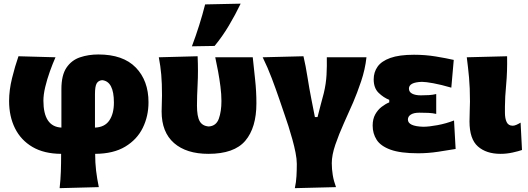

<svg xmlns="http://www.w3.org/2000/svg" viewBox="-20 -806 2818 1024"><path d="M298 197.5Q303 153 304.5 109.8Q306 66.5 306 14.5Q215 14 153.2 -22.2Q91.5 -58.5 60 -121.8Q28.5 -185 28.5 -267.5Q28.5 -325 44.2 -389Q60 -453 78.5 -506L276 -500.5Q261 -467 246 -425Q231 -383 221.2 -342Q211.5 -301 211.5 -269Q211.5 -130.5 307.5 -125.5V-331Q307.5 -405 334.5 -445Q361.5 -485 406.5 -500.2Q451.5 -515.5 504.5 -515.5Q636.5 -515.5 704.2 -445.8Q772 -376 772 -260.5Q772 -186.5 741.5 -124.2Q711 -62 648 -24Q585 14 487.5 14.5Q487.5 62 492.5 104.2Q497.5 146.5 507 192ZM486.5 -304V-125.5Q538.5 -127.5 563 -163.5Q587.5 -199.5 587.5 -259Q587.5 -372.5 524.5 -378.5Q504.5 -376.5 495.5 -361Q486.5 -345.5 486.5 -304Z M1091.5 14.5Q974 14.5 908 -43.2Q842 -101 842 -211Q842 -235.5 843 -256Q844 -276.5 844 -297.5Q844 -362 840 -407.8Q836 -453.5 827 -500.5L1034 -506Q1037.5 -425.5 1034 -357.8Q1030.5 -290 1030.5 -243Q1030.5 -185 1045 -159.5Q1059.5 -134 1093.5 -131.5Q1133 -134 1147 -172.8Q1161 -211.5 1161 -267.5Q1161 -302.5 1155.8 -343.8Q1150.5 -385 1143 -426Q1135.5 -467 1128 -500.5H1328Q1333.5 -447 1340.5 -382.8Q1347.5 -318.5 1347.5 -255Q1347.5 -125 1288.2 -55.2Q1229 14.5 1091.5 14.5ZM1003.5 -559Q1046 -672 1074 -782.5L1263.5 -786.5Q1235.5 -728 1200.5 -669.2Q1165.5 -610.5 1124.5 -561Z M1552.5 197.5Q1559.5 165.5 1561.2 133.2Q1563 101 1563 68.5Q1563 42.5 1556.2 8Q1549.5 -26.5 1539.2 -63Q1529 -99.5 1518.5 -132.8Q1508 -166 1499.5 -189.5L1469.5 -277.5Q1450.5 -333 1429.2 -389.2Q1408 -445.5 1381 -500.5L1598.5 -506Q1610.5 -455 1620 -394.2Q1629.5 -333.5 1640.5 -278L1659.5 -181.5H1673.5Q1681.5 -214.5 1690.2 -246.5Q1699 -278.5 1707 -309.5Q1719 -360 1721.5 -407Q1724 -454 1723 -500.5H1934.5Q1927.5 -436 1905.8 -371.8Q1884 -307.5 1863.5 -260Q1840.5 -207.5 1814 -148.8Q1787.5 -90 1768.5 -34.5Q1749.5 21 1749.5 64Q1749.5 96.5 1754.8 128.2Q1760 160 1772 192Z M2210 11.5Q2115.5 11.5 2062.8 -7.8Q2010 -27 1988.8 -60.5Q1967.5 -94 1967.5 -136Q1967.5 -171 1981.2 -195.8Q1995 -220.5 2015.5 -236.2Q2036 -252 2056 -260V-273.5Q2025.5 -285.5 1999.2 -311Q1973 -336.5 1973 -383Q1973 -421 1993.8 -450.5Q2014.5 -480 2061.8 -497Q2109 -514 2188 -514Q2248 -514 2304.2 -504.8Q2360.5 -495.5 2400 -486.5L2387 -338.5Q2332.5 -354.5 2291.2 -362Q2250 -369.5 2230.5 -369.5Q2161 -367.5 2161 -333.5Q2161 -315.5 2178.2 -306.5Q2195.5 -297.5 2224.5 -297.5Q2247.5 -297.5 2268 -298.8Q2288.5 -300 2306.5 -304.5V-198.5Q2286.5 -203 2264.8 -204Q2243 -205 2216.5 -205Q2187 -205 2171.2 -195Q2155.5 -185 2155.5 -168.5Q2155.5 -132.5 2237 -130Q2267.5 -130 2313.2 -138.5Q2359 -147 2401.5 -163.5L2410 -11.5Q2371.5 -5 2317.8 3.2Q2264 11.5 2210 11.5Z M2649.5 14.5Q2573.5 14.5 2528.8 -25Q2484 -64.5 2484 -158.5Q2484 -192 2485.2 -215Q2486.5 -238 2486.5 -264.5Q2486.5 -339.5 2481.5 -392.8Q2476.5 -446 2469.5 -500.5L2684.5 -506Q2686 -423.5 2679.5 -354.5Q2673 -285.5 2673 -237.5V-205Q2673 -174 2682.2 -154.8Q2691.5 -135.5 2714.5 -135.5Q2723 -135.5 2733.5 -140Q2744 -144.5 2756.5 -152L2764 -6Q2745.5 0.5 2713.8 7.5Q2682 14.5 2649.5 14.5Z"/></svg>

Font: Commissioner Flair ExtraBold
Style: Regular
Weight: 800
Designer: Kostas Bartsokas
Foundry: Kostas Bartsokas
Version: Version 1.000; ttfautohint (v1.8.3)